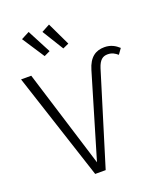

<svg xmlns="http://www.w3.org/2000/svg" viewBox="-166 -1044 976 1152"><g transform="rotate(-20 321.5 -468.5)"><path d="M156 -937 104 -910 197 -768 235 -786ZM286 -937 234 -909 318 -773 356 -790ZM240 0H307L487 -585C503 -635 525 -649 555 -649C583 -649 600 -638 618 -623L643 -658C620 -679 592 -696 551 -696C496 -696 454 -669 432 -594L274 -62L81 -685H16Z"/></g></svg>

Font: FiraGO Light
Style: Regular
Weight: 300
Designer: bBox Type
Foundry: bBox Type GmbH
Version: Version 1.001;PS 001.001;hotconv 1.0.88;makeotf.lib2.5.64775